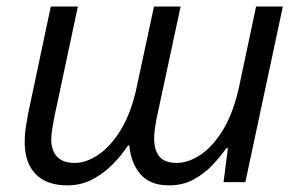

<svg xmlns="http://www.w3.org/2000/svg" viewBox="-20 -555 912 585"><path d="M184.6 9.8Q122.6 9.8 88.9 -24.4Q55.2 -58.6 55.2 -122.1Q55.2 -145 58.3 -165.3Q61.5 -185.5 65.4 -207.5L134.8 -535.2H217.3L145.5 -198.2Q141.6 -176.3 138.9 -160.2Q136.2 -144 136.2 -129.4Q136.2 -96.7 153.8 -77.6Q171.4 -58.6 208 -58.6Q242.7 -58.6 280 -83.7Q317.4 -108.9 348.6 -160.2Q379.9 -211.4 396.5 -289.6L449.2 -535.2H530.3L458 -198.2Q449.7 -156.7 449.7 -132.8Q449.7 -97.2 465.8 -77.9Q481.9 -58.6 518.6 -58.6Q553.2 -58.6 591.1 -83.5Q628.9 -108.4 660.9 -161.6Q692.9 -214.8 710.4 -299.8L760.3 -535.2H841.8L727.5 0H661.1L674.3 -103.5H669.4Q651.9 -78.1 627.2 -52Q602.5 -25.9 569.8 -8.1Q537.1 9.8 494.6 9.8Q437 9.8 408 -24.2Q378.9 -58.1 374 -111.8H370.1Q350.6 -82 323.2 -54.2Q295.9 -26.4 261.2 -8.3Q226.6 9.8 184.6 9.8Z"/></svg>

Font: Open Sans
Style: Italic
Weight: 400
Italic angle: -12°
Designer: Monotype Design Team
Foundry: Monotype Imaging Inc.
Version: Version 3.000; ttfautohint (v1.8.4)